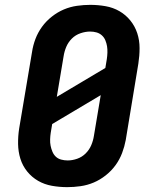

<svg xmlns="http://www.w3.org/2000/svg" viewBox="-20 -763 640 791"><path d="M257 8Q225 8 194 2.5Q163 -3 137 -18Q111 -33 92 -56.5Q73 -80 64 -109Q55 -138 54.5 -170Q54 -202 59 -234L112 -549Q116 -576 126 -602.5Q136 -629 153 -652.5Q170 -676 193.5 -694.5Q217 -713 243 -724Q269 -735 297 -739Q325 -743 352 -743Q384 -743 415 -737.5Q446 -732 472 -717Q498 -702 517 -678.5Q536 -655 545.5 -626Q555 -597 555 -565Q555 -533 550 -501L498 -186Q493 -159 483 -132.5Q473 -106 456 -82.5Q439 -59 415.5 -40.5Q392 -22 366 -11Q340 0 312 4Q284 8 257 8ZM214 -364 414 -483 420 -519Q422 -532 422.5 -546Q423 -560 421 -572.5Q419 -585 414 -597Q409 -609 399.5 -617.5Q390 -626 377.5 -629.5Q365 -633 351 -633Q332 -633 311.5 -626Q291 -619 276 -604Q261 -589 253 -570Q245 -551 242 -531ZM259 -102Q278 -102 298 -109Q318 -116 333 -131Q348 -146 356 -165Q364 -184 367 -204L395 -371L195 -252L189 -216Q187 -203 186.5 -189Q186 -175 188.5 -162.5Q191 -150 196 -138Q201 -126 210 -117.5Q219 -109 232 -105.5Q245 -102 259 -102Z"/></svg>

Font: Iosevka Etoile Extrabold
Style: Italic
Weight: 800
Italic angle: -9°
Designer: Belleve Invis
Foundry: Belleve Invis
Version: Version 22.1.2; ttfautohint (v1.8.4)